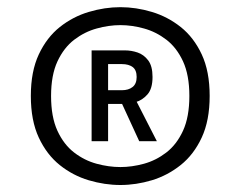

<svg xmlns="http://www.w3.org/2000/svg" viewBox="-20 -720 690 538"><path d="M317.4 -201.6Q273.4 -201.6 228.9 -214.8Q184.4 -228 147.7 -257.3Q111 -286.6 88.7 -334.4Q66.4 -382.2 66.4 -451.2Q66.4 -519.9 88.7 -567.5Q111 -615.1 147.7 -644.3Q184.4 -673.4 228.9 -686.6Q273.4 -699.9 317.4 -699.9Q361.3 -699.9 405.5 -686.6Q449.7 -673.4 486.4 -644.3Q523.1 -615.1 545.3 -567.5Q567.5 -519.9 567.5 -451.2Q567.5 -382.5 545.3 -334.7Q523.1 -286.9 486.4 -257.6Q449.7 -228.3 405.5 -214.9Q361.3 -201.6 317.4 -201.6ZM370.1 -324.4 316.3 -441.4 358.4 -443.9 419.5 -324.4ZM317.4 -251.9Q349.6 -251.9 383.5 -261.2Q417.3 -270.5 446.2 -292.8Q475.1 -315.1 492.9 -353.8Q510.6 -392.5 510.6 -451.2Q510.6 -509.4 492.9 -548Q475.1 -586.5 446.2 -608.7Q417.3 -630.9 383.5 -640.2Q349.6 -649.6 317.4 -649.6Q285.2 -649.6 251.1 -640.2Q217.1 -630.9 188 -608.7Q159 -586.5 141 -548Q123.1 -509.4 123.1 -451.2Q123.1 -392.5 140.8 -353.8Q158.6 -315.1 187.5 -292.8Q216.4 -270.5 250.6 -261.2Q284.8 -251.9 317.4 -251.9ZM236.7 -324.4V-578.8H330.4Q347.9 -578.8 365.5 -572.9Q383.1 -566.9 395.2 -550.9Q407.4 -534.9 407.4 -504.4Q407.4 -471.4 393.2 -455.4Q379.1 -439.3 360.6 -434Q342.2 -428.8 328.9 -428.8H282.9V-324.4ZM282.9 -467.2H321.6Q340.2 -467.2 351.5 -476.2Q362.9 -485.1 362.9 -504.3Q362.9 -523.7 351.8 -532.1Q340.6 -540.4 321.6 -540.4H282.9Z"/></svg>

Font: Trispace Thin
Style: Regular
Weight: 100
Designer: Tyler Finck
Foundry: Etcetera Type Company
Version: Version 1.210